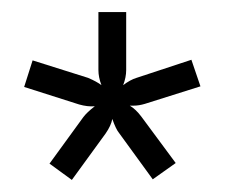

<svg xmlns="http://www.w3.org/2000/svg" viewBox="-20 -820 372 318"><path d="M126 -691 34 -720 20 -676 111 -647Q125 -643 137 -644Q124 -634 118 -626L62 -549L99 -522L155 -599Q164 -612 166 -623Q172 -606 177 -600L233 -523L271 -550L214 -627Q205 -639 195 -645H201Q210 -645 220 -648L312 -677L297 -721L206 -691Q196 -688 184 -679Q189 -692 189 -704V-800H143V-704Q143 -692 148 -679Q140 -685 126 -691Z"/></svg>

Font: Kumar One Outline
Style: Regular
Weight: 400
Designer: Parimal Parmar
Foundry: Indian Type Foundry
Version: Version 1.000;PS 1.000;hotconv 1.0.88;makeotf.lib2.5.647800